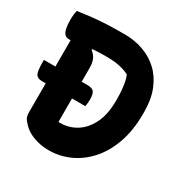

<svg xmlns="http://www.w3.org/2000/svg" viewBox="-166 -861 983 1012"><g transform="rotate(30 325.0 -355.0)"><path d="M5 -390H270Q299 -390 309.5 -377Q320 -364 320 -331Q320 -321 319 -310Q318 -299 316 -288H50Q25 -288 15 -304.5Q5 -321 5 -377Q5 -381 5 -384Q5 -387 5 -390ZM600 -403Q600 -305 573 -228Q546 -151 499 -98Q452 -45 391.5 -17.5Q331 10 265 10Q248 10 230.5 8Q213 6 196 1.5Q179 -3 163 -9.5Q147 -16 133 -25Q119 -34 108 -45Q88 -65 81.5 -77.5Q75 -90 75 -113Q75 -176 75 -237Q75 -298 75 -357Q75 -416 75 -473.5Q75 -531 75 -589H205L196 -561Q216 -547 225.5 -526Q235 -505 235 -475Q235 -434 235 -392.5Q235 -351 235 -310Q235 -269 235 -227.5Q235 -186 235 -145Q237 -145 239 -145Q241 -145 242.5 -145Q244 -145 246 -145Q300 -145 344.5 -173.5Q389 -202 415.5 -257Q442 -312 442 -393V-403Q442 -437 439.5 -461.5Q437 -486 433 -505.5Q429 -525 422 -542Q403 -552 382 -558Q361 -564 337 -567Q313 -570 282 -570Q235 -570 198 -567Q161 -564 134 -560Q107 -556 89.5 -553Q72 -550 64 -550Q49 -550 39 -560Q29 -570 24.5 -590.5Q20 -611 20 -643Q20 -660 21.5 -673.5Q23 -687 26 -700Q58 -705 91.5 -709Q125 -713 160 -715.5Q195 -718 231.5 -719Q268 -720 306 -720Q367 -720 420.5 -701Q474 -682 514 -644.5Q554 -607 577 -550Q600 -493 600 -417Z"/></g></svg>

Font: Recursive Casual ExtraBold
Style: Regular
Weight: 800
Version: Version 1.047